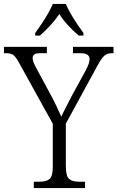

<svg xmlns="http://www.w3.org/2000/svg" viewBox="-27 -951 594 971"><path d="M144 0V-32H173Q207 -32 223.5 -45.5Q240 -59 240 -109V-325L69 -634Q53 -663 41 -672.5Q29 -682 3 -682H-7V-714H210V-682H178Q153 -682 145.5 -675Q138 -668 138 -658Q138 -647 143.5 -633.5Q149 -620 157 -606L226 -478Q243 -447 257 -417.5Q271 -388 283 -361Q291 -379 305 -405.5Q319 -432 335 -464L407 -596Q426 -631 426 -652Q426 -667 414.5 -674.5Q403 -682 377 -682H342V-714H547V-682H539Q516 -682 501.5 -670Q487 -658 467 -621L306 -326V-112Q306 -60 322.5 -46Q339 -32 373 -32H403V0ZM151 -784Q165 -803 182.5 -829Q200 -855 215.5 -882Q231 -909 240 -931H306Q315 -909 330.5 -882Q346 -855 363.5 -829Q381 -803 395 -784V-771H371Q341 -797 317 -823Q293 -849 273 -880Q252 -849 228 -823Q204 -797 175 -771H151Z"/></svg>

Font: Noto Serif Lao SemiCondensed Light
Style: Regular
Weight: 300
Width: 4
Designer: Monotype Design Team
Foundry: Monotype Imaging Inc.
Version: Version 2.003; ttfautohint (v1.8.4.7-5d5b)